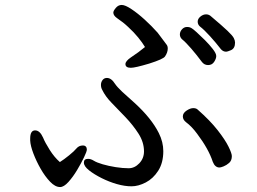

<svg xmlns="http://www.w3.org/2000/svg" viewBox="-20 -742 1040 776"><path d="M509 -468Q487 -468 487 -483Q487 -495 509 -510Q541 -531 566 -552Q556 -569 538.5 -590.5Q521 -612 498 -633Q478 -652 454 -668Q438 -679 438 -691Q438 -698 448 -710Q458 -722 472 -722Q486 -722 511.5 -705Q537 -688 565 -662.5Q593 -637 617 -610Q639 -581 653 -562Q658 -556 658 -546Q658 -530 647 -514Q640 -503 583 -485Q526 -468 509 -468ZM894 -533Q882 -533 873 -543Q853 -569 829 -595.5Q805 -622 788 -635Q779 -643 779 -654.5Q779 -666 790 -675Q801 -684 813 -684Q825 -684 834 -675Q879 -637 899.5 -617.5Q920 -598 925 -588Q930 -578 930 -570Q930 -546 913 -539Q899 -533 894 -533ZM795 -493Q775 -520 753 -545.5Q731 -571 715 -584Q707 -592 707 -603Q707 -614 715.5 -623.5Q724 -633 736 -633Q748 -633 756 -627Q760 -625 775 -611.5Q790 -598 808 -580Q826 -562 840 -544Q854 -526 854 -515.5Q854 -505 845.5 -492Q837 -479 821 -479Q805 -479 795 -493ZM336 -100Q347 -100 359 -92.5Q371 -85 395 -78Q419 -71 447.5 -66.5Q476 -62 500 -62Q524 -62 543 -82Q562 -102 562 -130Q562 -167 540 -201.5Q518 -236 487.5 -268Q457 -300 431.5 -326Q406 -352 393 -379Q388 -388 388 -399Q388 -410 394.5 -418.5Q401 -427 412 -427Q430 -427 445 -403Q453 -391 474 -371L524 -326Q592 -264 622 -204Q640 -168 640 -131Q640 -84 619.5 -52Q599 -20 569 -4.5Q539 11 511.5 11Q484 11 452.5 2Q421 -7 391 -22Q361 -37 340 -53.5Q319 -70 319 -85Q319 -100 336 -100ZM917 -111Q917 -93 906 -83.5Q895 -74 883.5 -69.5Q872 -65 867 -65Q849 -65 840 -88Q823 -140 777 -201Q755 -231 732 -248Q719 -258 719 -271.5Q719 -285 734 -295Q749 -305 761 -305Q773 -305 779 -299Q829 -255 859.5 -216Q890 -177 903.5 -149.5Q917 -122 917 -111ZM102 -182Q102 -215 122 -215Q141 -215 154 -186Q162 -166 181 -136Q200 -106 222 -87Q238 -97 259 -114Q280 -131 289 -142Q299 -154 315 -154Q323 -154 327 -149.5Q331 -145 331 -137.5Q331 -130 319.5 -106Q308 -82 291.5 -54.5Q275 -27 256.5 -6.5Q238 14 223 14Q203 14 182.5 -7.5Q162 -29 144.5 -59.5Q127 -90 115 -121.5Q103 -153 102 -174Z"/></svg>

Font: Moon Stars Kai
Style: Bold
Weight: 700
Designer: GuiWonder
Version: Version 1.101